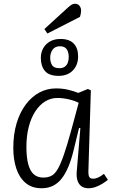

<svg xmlns="http://www.w3.org/2000/svg" viewBox="-20 -991 603 1025"><path d="M452 -81Q451 -56 456.5 -46.5Q462 -37 477 -37Q491 -37 505.5 -44Q520 -51 535 -63L556 -31Q544 -21 527 -10.5Q510 0 491 7Q472 14 452 14Q430 14 415 3.5Q400 -7 393.5 -27.5Q387 -48 390 -79L409 -307L402 -308L373 -189Q361 -139 345 -101Q329 -63 309 -37.5Q289 -12 262.5 1Q236 14 202 14Q150 14 116.5 -14.5Q83 -43 67 -91.5Q51 -140 51 -201Q51 -274 68.5 -332.5Q86 -391 117.5 -433Q149 -475 190 -497Q231 -519 279 -519Q314 -519 343.5 -512Q373 -505 398 -495L449 -516L465 -509ZM211 -43Q236 -43 254.5 -52.5Q273 -62 288.5 -89Q304 -116 320.5 -163.5Q337 -211 358 -287L400 -442Q380 -453 348 -460.5Q316 -468 286 -468Q251 -468 221 -449.5Q191 -431 168.5 -396.5Q146 -362 133.5 -314Q121 -266 121 -206Q121 -150 131 -113.5Q141 -77 161 -60Q181 -43 211 -43ZM343 -951Q354 -961 362.5 -966Q371 -971 380 -971Q396 -971 404.5 -960Q413 -949 413 -934Q413 -927 411.5 -919Q410 -911 407 -901L233 -812L217 -836ZM293 -586Q242 -586 220 -612Q198 -638 198 -682Q198 -710 210.5 -733Q223 -756 246.5 -769.5Q270 -783 303 -783Q350 -783 373.5 -758.5Q397 -734 397 -690Q397 -644 369 -615Q341 -586 293 -586ZM297 -627Q315 -627 326 -635Q337 -643 342 -656.5Q347 -670 347 -687Q347 -704 342 -717Q337 -730 327 -737Q317 -744 299 -744Q274 -744 261 -726Q248 -708 248 -683Q248 -659 258 -643Q268 -627 297 -627Z"/></svg>

Font: Literata Light
Style: Italic
Weight: 300
Italic angle: -2°
Designer: Latin by Veronika Burian and Jose Scaglione. Greek by Irene Vlachou. Cyrillic by Vera Evstafieva
Foundry: TypeTogether
Version: Version 3.103;gftools[0.9.29]